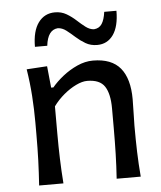

<svg xmlns="http://www.w3.org/2000/svg" viewBox="-54 -818 725 865"><g transform="rotate(-5 308.5 -385.5)"><path d="M87.9 0Q91.8 -58.1 93.8 -112.3Q95.7 -166.5 95.7 -231.9V-284.7Q95.7 -342.8 91.6 -404.3Q87.4 -465.8 77.6 -526.4L170.4 -532.2L180.2 -434.6H190.4Q210.4 -459 240.7 -483.2Q271 -507.3 306.6 -523.4Q342.3 -539.6 377.9 -539.6Q462.4 -539.6 502 -491.5Q541.5 -443.4 541.5 -351.1Q541.5 -316.9 540.3 -286.4Q539.1 -255.9 539.1 -231.9Q539.1 -166.5 540.8 -112.3Q542.5 -58.1 547.4 0H438.5Q442.4 -58.1 443.8 -111.8Q445.3 -165.5 445.3 -227.5V-317.4Q445.3 -383.8 423.3 -417.2Q401.4 -450.7 344.2 -450.7Q321.8 -450.7 293.5 -437Q265.1 -423.3 237.8 -400.4Q210.4 -377.4 189.9 -349.1V-227.5Q189.9 -165.5 191.7 -111.8Q193.4 -58.1 197.8 0ZM403.8 -607.9Q374.5 -607.9 351.6 -621.3Q328.6 -634.8 309.1 -652.3Q289.6 -669.9 271.5 -683.8Q253.4 -697.8 233.4 -698.7Q187.5 -695.3 179.2 -624H123.5Q123.5 -695.3 151.4 -733.2Q179.2 -771 226.6 -771Q255.4 -771 278.3 -757.6Q301.3 -744.1 320.6 -726.3Q339.8 -708.5 358.2 -694.6Q376.5 -680.7 395.5 -679.7Q419.4 -681.6 431.4 -700Q443.4 -718.3 448.2 -753.9H503.4Q503.4 -683.1 476.8 -645.5Q450.2 -607.9 403.8 -607.9Z"/></g></svg>

Font: Pinar DS1 Medium
Style: Regular
Weight: 500
Designer: Amin Abedi
Version: Version 3.000